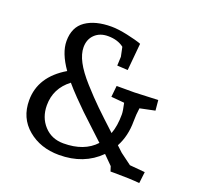

<svg xmlns="http://www.w3.org/2000/svg" viewBox="-119 -791 962 931"><g transform="rotate(20 362.5 -326.0)"><path d="M304 -662Q338 -662 387 -651.5Q436 -641 462 -631L449 -491L394 -494Q396 -533 396 -540L386 -588Q354 -613 304 -613Q262 -613 236 -588Q210 -563 210 -522Q210 -488 231 -448Q252 -408 296.5 -358.5Q341 -309 378.5 -272.5Q416 -236 480 -177Q496 -219 496 -279Q496 -296 487 -336L419 -342L425 -400H516L638 -405L643 -352L566 -336Q561 -301 561 -267Q561 -191 529 -132L559 -104Q562 -101 617 -61L696 -54L689 5Q640 0 560 0H539L531 -25L485 -71Q404 10 276 10Q180 10 115 -44.5Q50 -99 50 -190Q50 -312 175 -386Q122 -461 122 -522Q122 -594 171.5 -628Q221 -662 304 -662ZM211 -339Q139 -284 139 -197Q139 -134 177.5 -92Q216 -50 277 -50Q384 -50 441 -112Q422 -130 381.5 -167.5Q341 -205 318 -227Q295 -249 264 -281Q233 -313 211 -339Z"/></g></svg>

Font: Andada
Style: Regular
Weight: 400
Designer: Carolina Giovagnoli
Foundry: Carolina Giovagnoli
Version: Version 1.003